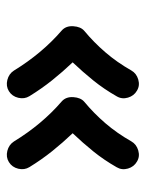

<svg xmlns="http://www.w3.org/2000/svg" viewBox="50 -596 438 579"><g transform="rotate(90 269.5 -307.0)"><path d="M469.2 -114.3Q454.1 -105 435.5 -109.6Q417 -114.3 407.2 -129.4Q355.5 -213.9 286.6 -273.4Q272 -286.1 273.4 -308.6Q274.9 -331.1 287.6 -341.8Q322.3 -370.6 352.3 -405.5Q382.3 -440.4 406.7 -483.4Q415.5 -499 434.1 -504.4Q452.6 -509.8 467.8 -500.5Q483.4 -491.7 488.8 -473.4Q494.1 -455.1 484.9 -439.5Q462.9 -400.9 437 -368.9Q411.1 -336.9 382.3 -306.6Q410.6 -276.9 436.3 -244.9Q461.9 -212.9 484.4 -176.3Q493.7 -161.1 489.3 -142.6Q484.9 -124 469.2 -114.3ZM255.4 -114.3Q240.2 -105 221.7 -109.6Q203.1 -114.3 193.4 -129.4Q141.6 -213.9 72.8 -273.4Q58.1 -286.1 59.6 -308.6Q61 -331.1 73.7 -341.8Q108.4 -370.6 138.4 -405.5Q168.5 -440.4 192.9 -483.4Q201.7 -499 220.2 -504.4Q238.8 -509.8 253.9 -500.5Q269.5 -491.7 274.9 -473.4Q280.3 -455.1 271 -439.5Q249 -400.9 223.1 -368.9Q197.3 -336.9 168.5 -306.6Q196.8 -276.9 222.4 -244.9Q248 -212.9 270.5 -176.3Q279.8 -161.1 275.4 -142.6Q271 -124 255.4 -114.3Z"/></g></svg>

Font: Mikhak-DS1-FD Bold
Style: Bold
Weight: 700
Designer: Amin Abedi
Version: Version 3.2